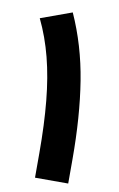

<svg xmlns="http://www.w3.org/2000/svg" viewBox="-79 -717 471 762"><g transform="rotate(10 156.5 -336.0)"><path d="M251.5 0H117.7V-98.6Q117.7 -214.8 108.6 -308.3Q99.6 -401.9 79.6 -479.7Q59.6 -557.6 26.4 -626.5L151.4 -671.9Q206.5 -549.8 229 -410.2Q251.5 -270.5 251.5 -97.2Z"/></g></svg>

Font: Vazirmatn UI ExtraBold
Style: Regular
Weight: 800
Designer: Saber Rastikerdar
Foundry: Saber Rastikerdar
Version: Version 33.003